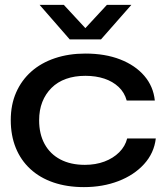

<svg xmlns="http://www.w3.org/2000/svg" viewBox="-20 -756 676 785"><path d="M323 9Q254 9 198.5 -10Q143 -29 104 -65Q65 -101 44.5 -151.5Q24 -202 24 -265Q24 -328 46 -378Q68 -428 108 -463.5Q148 -499 204.5 -518Q261 -537 329 -537Q410 -537 471.5 -513Q533 -489 570 -446Q607 -403 613 -345H498Q489 -378 465 -400.5Q441 -423 406.5 -434.5Q372 -446 329 -446Q285 -446 250 -433.5Q215 -421 190.5 -396.5Q166 -372 153 -339Q140 -306 140 -264Q140 -208 162.5 -167Q185 -126 227 -104Q269 -82 327 -82Q371 -82 407 -95.5Q443 -109 467.5 -133.5Q492 -158 500 -190H617Q610 -130 569 -85Q528 -40 464 -15.5Q400 9 323 9ZM265 -595 142 -736H241L329 -641L417 -736H517L393 -595Z"/></svg>

Font: Mona Sans Expanded Medium
Style: Regular
Weight: 500
Width: 7
Designer: Deni Anggara
Foundry: GitHub
Version: Version 2.000